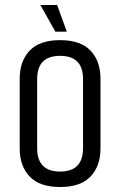

<svg xmlns="http://www.w3.org/2000/svg" viewBox="-20 -740 482 770"><path d="M142 -720H209L248 -613H202ZM313 -423Q313 -516 221 -516Q129 -516 129 -423V-146Q129 -52 221 -52Q313 -52 313 -146ZM59 -424Q59 -495 99 -537Q139 -579 221 -579Q303 -579 343 -537Q383 -495 383 -424V-145Q383 -74 343 -32Q303 10 221 10Q139 10 99 -32Q59 -74 59 -145Z"/></svg>

Font: Khand
Style: Regular
Weight: 400
Designer: Devanagari: Sanchit Sawaria, Jyotish Sonowal; Latin: Satya Rajpurohit
Foundry: Indian Type Foundry
Version: Version 1.100;PS 1.0;hotconv 1.0.78;makeotf.lib2.5.61930; tt